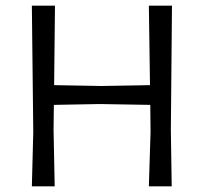

<svg xmlns="http://www.w3.org/2000/svg" viewBox="-20 -661 723 681"><path d="M589 0 586 -200 590 -641H508L512 -359L340 -356L172 -359L175 -641H93L98 -193L93 0H174L170 -200L171 -289L333 -292L513 -289L514 -193L508 0Z"/></svg>

Font: Alegreya Sans SC
Style: Regular
Weight: 400
Designer: Juan Pablo del Peral
Foundry: Huerta Tipografica
Version: Version 1.000;PS 001.000;hotconv 1.0.70;makeotf.lib2.5.58329